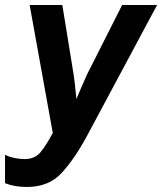

<svg xmlns="http://www.w3.org/2000/svg" viewBox="-28 -734 645 764"><path d="M317 -191 597 -714H458L319 -439Q308 -415 297 -389.5Q286 -364 276 -340Q274 -360 271 -389Q268 -418 265 -437L220 -714H90L182 -205Q155 -154 132.5 -127.5Q110 -101 70 -101Q53 -101 31.5 -105Q10 -109 -8 -118V-5Q30 10 79 10Q165 10 216 -44.5Q267 -99 317 -191Z"/></svg>

Font: Noto Sans UI SemiCondensed
Style: Bold Italic
Weight: 700
Width: 4
Designer: Monotype Design Team
Foundry: Monotype Imaging Inc.
Version: 1.001